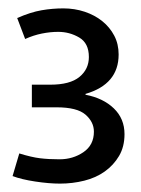

<svg xmlns="http://www.w3.org/2000/svg" viewBox="-20 -878 336 458"><path d="M21 -835Q53 -849 79 -853.5Q105 -858 131 -858Q158 -858 182 -850Q206 -842 224 -827.5Q242 -813 252.5 -793Q263 -773 263 -748Q263 -677 184 -654V-652Q226 -644 251.5 -619.5Q277 -595 277 -558Q277 -528 264 -506Q251 -484 230 -469Q209 -454 181 -447Q153 -440 123 -440Q97 -440 64 -445Q31 -450 10 -458L26 -512Q55 -503 75.5 -500.5Q96 -498 122 -498Q154 -498 179 -515Q204 -532 204 -564Q204 -587 184 -604.5Q164 -622 115 -622H56V-676H100Q147 -676 169.5 -694.5Q192 -713 192 -742Q192 -775 169 -788.5Q146 -802 119 -802Q100 -802 80 -798Q60 -794 40 -785Z"/></svg>

Font: Mukta Malar
Style: Regular
Weight: 400
Designer: Aadarsh Rajan, Girish Dalvi, Yashodeep Gholap
Foundry: Ek Type
Version: Version 2.538;PS 1.000;hotconv 16.6.51;makeotf.lib2.5.65220;